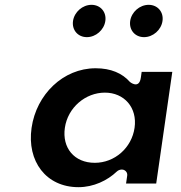

<svg xmlns="http://www.w3.org/2000/svg" viewBox="-20 -786 752 796"><path d="M359.4 -766C322.1 -766 288.1 -736.2 282.7 -699C277.4 -661.8 302.8 -632 340.1 -632C377.3 -632 411.4 -661.8 416.7 -699C422.1 -736.2 396.6 -766 359.4 -766ZM596.4 -766C559.1 -766 525.1 -736.2 519.7 -699C514.4 -661.8 539.8 -632 577.1 -632C614.3 -632 648.4 -661.8 653.7 -699C659.1 -736.2 633.6 -766 596.4 -766ZM110.9 -256C91 -117.7 170.7 -10 305.4 -10C368 -10 425.5 -37.8 464.2 -74.8C469.2 -79.5 476.8 -83 484 -83H486C496.7 -83 509.5 -73.1 507.4 -58L502.6 -25H627.6L694.3 -488H567.3L563.9 -464C556.7 -414.5 518.8 -446.1 518.8 -446.1C487 -482.3 439.8 -503 376.5 -503C241.8 -503 130.8 -394.4 110.9 -256ZM248.9 -256C261.1 -340.7 334.7 -402 414.9 -402C494.3 -402 550.1 -340.6 537.9 -256C525.9 -172.8 455.4 -111 373 -111C287.7 -111 236.9 -173.1 248.9 -256Z"/></svg>

Font: Hussar Ekologiczny
Style: Regular
Weight: 400
Foundry: Cannot Into Space Fonts
Version: Version 0.97